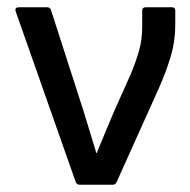

<svg xmlns="http://www.w3.org/2000/svg" viewBox="-20 -508 523 528"><path d="M199 0Q191 0 188 -8L23 -477Q20 -488 32 -488H109Q118 -488 120 -481L209 -205Q218 -176 227 -146Q236 -116 245 -87H246Q257 -114 269 -143Q281 -172 293 -200L339 -303Q353 -336 362 -367Q371 -398 371 -435V-479Q371 -488 381 -488H453Q462 -488 462 -479V-439Q462 -395 450 -354.5Q438 -314 418 -268L301 -8Q298 0 290 0Z"/></svg>

Font: Sofia Sans Semi Condensed Medium
Style: Regular
Weight: 500
Designer: Botio Nikoltchev, Ani Petrova
Foundry: lettersoup
Version: Version 4.100